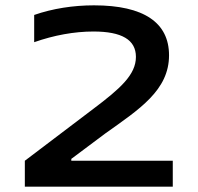

<svg xmlns="http://www.w3.org/2000/svg" viewBox="-20 -699 740 719"><path d="M627 -97H247V-104L374 -199C502 -290 613 -361 613 -492C613 -614 519 -679 332 -679C254 -679 177 -667 108 -643V-541C182 -567 258 -581 330 -581C436 -581 489 -550 489 -486C489 -419 430 -367 329 -291L73 -97V0H627Z"/></svg>

Font: LT Wave Medium
Style: Regular
Weight: 500
Designer: Daniel Lyons
Version: Version 2.5 (Glyphs App)